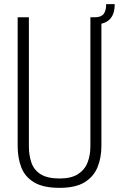

<svg xmlns="http://www.w3.org/2000/svg" viewBox="-20 -893 573 924"><path d="M267 11Q188 11 144 -15.5Q100 -42 82.5 -87.5Q65 -133 65 -190V-810H119V-189Q119 -145 131.5 -109.5Q144 -74 176.5 -54Q209 -34 267 -34Q322 -34 354.5 -54.5Q387 -75 401 -110Q415 -145 415 -189V-810H468V-190Q468 -133 449 -87.5Q430 -42 386.5 -15.5Q343 11 267 11ZM427 -776V-810H437Q467 -810 479 -826Q491 -842 491 -873H532Q532 -824 508 -800Q484 -776 439 -776Z"/></svg>

Font: Oswald ExtraLight
Style: Regular
Weight: 250
Designer: Vernon Adams
Foundry: Vernon Adams
Version: Version 4.103;gftools[0.9.33.dev8+g029e19f]